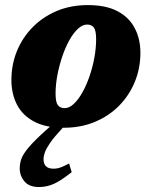

<svg xmlns="http://www.w3.org/2000/svg" viewBox="-20 -500 612 774"><path d="M334.5 -479.5Q407 -479.5 453.8 -454.8Q500.5 -430 523.2 -386.5Q546 -343 546 -287.5Q546 -225.5 523.8 -170.8Q501.5 -116 460.5 -74.2Q419.5 -32.5 362.8 -8.8Q306 15 237 15Q164.5 15 117.8 -9.8Q71 -34.5 48.5 -78Q26 -121.5 26 -177.5Q26 -239.5 48.2 -294Q70.5 -348.5 111.5 -390.2Q152.5 -432 209 -455.8Q265.5 -479.5 334.5 -479.5ZM240.5 -64Q259 -64 277.5 -81.2Q296 -98.5 312.2 -127.5Q328.5 -156.5 341 -193Q353.5 -229.5 360.5 -268Q367.5 -306.5 367.5 -342Q367.5 -376.5 358.5 -388.8Q349.5 -401 331 -401Q312.5 -401 294 -383.8Q275.5 -366.5 259.2 -337.2Q243 -308 230.8 -271.5Q218.5 -235 211.2 -196.5Q204 -158 204 -122.5Q204 -88.5 213.2 -76.2Q222.5 -64 240.5 -64ZM229 19.5Q197.5 53.5 182 76Q166.5 98.5 161 114Q155.5 129.5 155.5 142.5Q155.5 160 165.2 170Q175 180 195.5 180Q210.5 180 224.2 175Q238 170 258.5 159L269 194Q225.5 228.5 197 241.2Q168.5 254 137 254Q98 254 78.8 231.5Q59.5 209 59.5 178.5Q59.5 159.5 66.2 140.2Q73 121 95.5 94.2Q118 67.5 163.5 26.5L229 -31.5H273Z"/></svg>

Font: Newsreader ExtraBold
Style: Italic
Weight: 800
Italic angle: -17°
Designer: Hugues Gentile
Foundry: Production Type
Version: Version 1.003